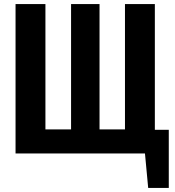

<svg xmlns="http://www.w3.org/2000/svg" viewBox="-20 -760 865 951"><path d="M747 -117V-740H599V-119H473V-740H332V-119H205V-740H57V0H698L714 171H816V-117Z"/></svg>

Font: Glow Sans TC Compressed
Style: Bold
Weight: 700
Width: 2
Designer: Ryoko NISHIZUKA (kana, bopomofo & ideographs); Paul D. Hunt (Latin, Greek & Cyrillic); Sandoll Communications, Soo-young
Version: Version 0.93